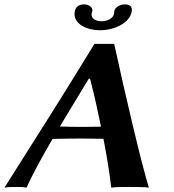

<svg xmlns="http://www.w3.org/2000/svg" viewBox="-74 -853 795 876"><path d="M389.1 -756C358.9 -756 343.7 -770.3 343.7 -785.8C343.7 -793.9 347.7 -800.4 347.7 -806C347.7 -820 331.1 -833 309.7 -833C282.7 -833 270.2 -819 266.9 -800C266.2 -796.3 265.9 -792.8 265.9 -789.3C265.9 -743.5 320.5 -715 381.9 -715C447.9 -715 517.7 -748 526.9 -800C527.4 -802.8 527.6 -805.4 527.6 -808C527.6 -822.8 518.8 -833 495.7 -833C472.7 -833 450.1 -818 447.4 -803C447.1 -801 447 -795 446.1 -790C443.1 -773 422.1 -756 389.1 -756ZM386.8 -275.1C358.3 -274.5 326.8 -274 303.1 -274C274.2 -274 230.2 -274.5 199.1 -275.9L331 -494H336.9C358.2 -412 373.8 -338.5 386.8 -275.1ZM165.8 -219.2C203.9 -220.1 263.1 -221 298.8 -221C330.9 -221 365.5 -220.4 398.1 -219.7C422.6 -93.7 431.1 -18.7 433.3 3C450.8 0 497.8 0 514.8 0C531.8 0 588.8 0 605.3 3C573.1 -98 494.3 -434 447 -653H357C221.8 -431 86.3 -218 -53.7 3C-41.2 0 -8.2 0 2.8 0C13.8 0 35.8 0 47.3 3C73.5 -56.2 116.8 -135.1 165.8 -219.2Z"/></svg>

Font: Linux Biolinum O 
Style: Bold Italic
Weight: 700
Designer: Philipp H. Poll
Foundry: Philipp H. Poll
Version: Version 1.3.2